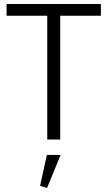

<svg xmlns="http://www.w3.org/2000/svg" viewBox="-20 -700 539 963"><path d="M13 -621V-680H486V-621H282V0H217V-621ZM216 243 181 232 215 77H284Z"/></svg>

Font: Inria Sans Light
Style: Regular
Weight: 300
Designer: Black Foundry Team
Foundry: Black Foundry
Version: Version 1.2; ttfautohint (v1.8.3)